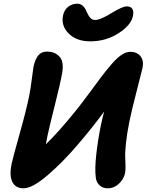

<svg xmlns="http://www.w3.org/2000/svg" viewBox="-20 -974 785 1027"><path d="M462.9 -752.9Q389.2 -752.9 347.7 -794.4Q306.2 -835.9 316.9 -890.1Q322.8 -920.4 344 -937.3Q365.2 -954.1 393.1 -954.1Q425.8 -954.1 441.9 -914.1Q452.1 -891.1 462.4 -879.2Q472.7 -867.2 488.8 -867.2Q518.6 -867.2 585 -909.2Q636.7 -939.9 658.2 -939.9Q679.7 -939.9 688 -926.3Q696.3 -912.6 690.9 -888.2Q681.6 -839.8 614.3 -796.4Q546.9 -752.9 462.9 -752.9ZM106 33.2Q62.5 33.2 45.9 -1.2Q29.3 -35.6 42 -97.2Q46.9 -122.6 84.2 -255.1Q121.6 -387.7 137.2 -466.8Q144 -502 150.4 -553Q156.7 -604 159.2 -617.2Q168 -657.7 185.1 -678Q202.1 -698.2 231 -698.2Q250.5 -698.2 266.6 -692.4Q282.7 -686.5 296.1 -673.3Q309.6 -660.2 313.7 -638.7Q317.9 -617.2 313 -585.9Q302.7 -527.8 272.7 -408.9Q242.7 -290 233.9 -247.1Q230.5 -227.1 225.1 -202.1Q290.5 -264.6 383.8 -379.9Q415 -418.5 454.8 -472.4Q494.6 -526.4 520.5 -561Q546.4 -595.7 575.7 -629.6Q605 -663.6 629.6 -680.2Q654.3 -696.8 676.8 -696.8Q712.9 -696.8 731.7 -672.9Q750.5 -648.9 742.2 -609.9Q737.8 -590.3 710.9 -486.3Q684.1 -382.3 671.9 -323.2Q658.7 -257.8 653.6 -206.3Q648.4 -154.8 649.9 -132.6Q651.4 -110.4 651.4 -85.4Q651.4 -60.5 648.9 -47.9Q642.6 -16.6 616.5 8.3Q590.3 33.2 555.2 33.2Q529.3 33.2 512.2 17.1Q495.1 1 492.2 -25.9Q486.3 -71.3 495.1 -149.4Q503.9 -227.5 520 -306.2Q529.3 -349.1 537.1 -377Q468.8 -284.7 392.1 -195.8Q314 -104.5 233.4 -35.6Q152.8 33.2 106 33.2Z"/></svg>

Font: Shantell Sans Bouncy
Style: Bold Italic
Weight: 700
Italic angle: -11.31°
Designer: Stephen Nixon, Anya Danilova, Shantell Martin
Foundry: Arrow Type
Version: Version 1.006;[9816181b4]